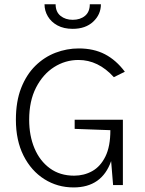

<svg xmlns="http://www.w3.org/2000/svg" viewBox="-20 -850 668 882"><path d="M318 11Q244 11 183.8 -27Q123.5 -65 88.2 -134.8Q53 -204.5 53 -300Q53 -384 77.2 -445.8Q101.5 -507.5 142.5 -547.8Q183.5 -588 235.2 -607.8Q287 -627.5 342 -627.5Q410.5 -627.5 462 -600.8Q513.5 -574 553.5 -520.5L503 -495.5Q431.5 -574.5 340.5 -574.5Q280 -574.5 228.5 -541.8Q177 -509 145.5 -447.5Q114 -386 114 -300Q114 -226.5 138.5 -168.5Q163 -110.5 209.2 -76.8Q255.5 -43 320.5 -43Q366 -43 403.8 -64Q441.5 -85 464.2 -131Q487 -177 487 -252L323 -258V-300H544.5V0H499.5L490.5 -110Q448 11 318 11ZM314 -717.5Q273 -717.5 244 -733.2Q215 -749 199.8 -774.8Q184.5 -800.5 184.5 -830.5H235.5Q235.5 -795.5 258 -777.2Q280.5 -759 314 -759Q348.5 -759 370.5 -777.2Q392.5 -795.5 392.5 -830.5H443.5Q443.5 -783.5 408.2 -750.5Q373 -717.5 314 -717.5Z"/></svg>

Font: Betina Sans Light
Style: Regular
Weight: 300
Designer: Jonathan Pinhorn (font) & Cristiano Sobral (main changes)
Version: Version 2.001;October 6, 2020;FontCreator 13.0.0.2681 64-bit